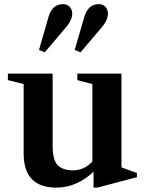

<svg xmlns="http://www.w3.org/2000/svg" viewBox="-20 -870 682 901"><path d="M245 10.5Q91 10.5 91 -149.5V-475.5L17 -494V-524.5H227V-185.5Q227 -118.5 251 -94.5Q275 -70.5 323 -70.5Q348 -70.5 371.2 -80.8Q394.5 -91 413.5 -112V-475.5L343 -494V-524.5H550V-84.5L622.5 -58V-38.5L436.5 10.5H419V-64.5Q384 -30 339 -9.8Q294 10.5 245 10.5ZM358 -624.5 330.5 -635.5 375.5 -790Q384 -819 400.5 -834.8Q417 -850.5 444 -850.5Q462.5 -850.5 474.5 -838Q486.5 -825.5 486.5 -806Q486.5 -792 479 -774.8Q471.5 -757.5 454.5 -738ZM190 -624.5 163 -635.5 207.5 -790Q224.5 -850.5 276 -850.5Q294.5 -850.5 306.8 -838Q319 -825.5 319 -806Q319 -792 311.2 -774.8Q303.5 -757.5 286.5 -738Z"/></svg>

Font: Libre Caslon Text SemiBold
Style: Regular
Weight: 600
Designer: Pablo Impallari, Rodrigo Fuenzalida, Katja Schimmel
Foundry: Pablo Impallari, Rodrigo Fuenzalida
Version: Version 2.000